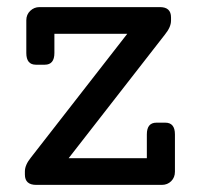

<svg xmlns="http://www.w3.org/2000/svg" viewBox="-20 -520 563 540"><path d="M445 -175Q472 -175 472 -142V-37Q472 -21 461.5 -10.5Q451 0 435 0H82Q50 0 50 -29V-38Q50 -56 67 -77L338 -425H133V-371Q133 -338 106 -338H81Q54 -338 54 -371V-463Q54 -479 65 -489.5Q76 -500 91 -500H430Q461 -500 461 -471V-462Q461 -444 444 -423L173 -75H393V-142Q393 -175 420 -175Z"/></svg>

Font: Solway
Style: Regular
Weight: 400
Designer: Mariya V. Pigoulevskaya
Foundry: The Northern Block Ltd.
Version: Version 1.000;hotconv 1.0.109;makeotfexe 2.5.65596